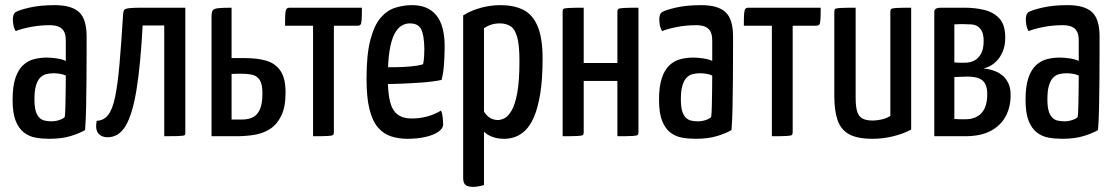

<svg xmlns="http://www.w3.org/2000/svg" viewBox="-20 -530 4335 747"><path d="M172 10Q144 10 118.5 5.5Q93 1 73 -14.5Q53 -30 41 -60Q29 -90 29 -142Q29 -194 40 -226.5Q51 -259 70 -276.5Q89 -294 113 -300Q137 -306 162 -306Q178 -306 199.5 -303Q221 -300 236 -293Q236 -293 236 -307Q236 -321 236 -339.5Q236 -358 236 -372Q236 -396 228.5 -408.5Q221 -421 207.5 -426.5Q194 -432 174 -432Q135 -432 99 -425Q63 -418 41 -409Q34 -421 32 -433.5Q30 -446 30 -456Q30 -463 32.5 -471Q35 -479 41 -483Q54 -491 95 -500.5Q136 -510 193 -510Q258 -510 287.5 -483Q317 -456 317 -388V-335Q317 -278 316.5 -220.5Q316 -163 315 -112.5Q314 -62 311 -24Q291 -12 256 -1Q221 10 172 10ZM180 -58Q196 -58 211 -63Q226 -68 232 -75Q234 -91 234.5 -119Q235 -147 235.5 -178Q236 -209 236 -236Q226 -241 212.5 -243Q199 -245 189 -245Q173 -245 159.5 -241.5Q146 -238 136 -227.5Q126 -217 120 -197Q114 -177 114 -144Q114 -117 118.5 -100Q123 -83 132 -73.5Q141 -64 153 -61Q165 -58 180 -58Z M398 4Q375 4 362.5 -11Q350 -26 356 -60Q384 -61 401 -83Q418 -105 428 -153.5Q438 -202 445 -281.5Q452 -361 459 -476Q460 -487 463.5 -491.5Q467 -496 481 -498Q495 -500 529 -500H701V-16Q701 -10 700 -6.5Q699 -3 692 -2Q685 -1 668 -0.5Q651 0 619 0V-431H535Q527 -280 511.5 -183.5Q496 -87 469.5 -41.5Q443 4 398 4Z M803 0V-464Q803 -481 807 -488.5Q811 -496 827.5 -498Q844 -500 881 -500V-304H933Q982 -304 1017 -293.5Q1052 -283 1071.5 -254Q1091 -225 1091 -170Q1091 -114 1074.5 -80Q1058 -46 1031 -28.5Q1004 -11 970 -5.5Q936 0 900 0ZM922 -65Q946 -65 963.5 -73.5Q981 -82 991 -104Q1001 -126 1001 -167Q1001 -202 991 -218Q981 -234 963.5 -238.5Q946 -243 921 -243Q918 -243 911.5 -243Q905 -243 898 -243Q891 -243 886 -242.5Q881 -242 881 -242V-65Q881 -65 886 -65Q891 -65 898.5 -65Q906 -65 912.5 -65Q919 -65 922 -65Z M1198 0V-430H1089Q1089 -461 1090 -476Q1091 -491 1095 -495.5Q1099 -500 1107 -500H1388Q1388 -469 1387 -453.5Q1386 -438 1382.5 -434Q1379 -430 1370 -430H1279V-16Q1279 -8 1276 -5Q1273 -2 1256 -1Q1239 0 1198 0Z M1565 10Q1531 10 1501.5 0.5Q1472 -9 1450.5 -34Q1429 -59 1417.5 -105Q1406 -151 1406 -224Q1406 -318 1421 -375Q1436 -432 1461 -461Q1486 -490 1518 -500Q1550 -510 1583 -510Q1646 -510 1678 -470Q1710 -430 1710 -349Q1710 -316 1707.5 -281Q1705 -246 1698 -219Q1664 -212 1622 -209Q1580 -206 1542 -204.5Q1504 -203 1479.5 -203Q1455 -203 1455 -203L1456 -269Q1456 -269 1475 -268.5Q1494 -268 1521.5 -268.5Q1549 -269 1577.5 -271.5Q1606 -274 1626 -280Q1629 -294 1630 -310Q1631 -326 1631 -340Q1630 -394 1618.5 -416.5Q1607 -439 1574 -439Q1557 -439 1541.5 -429.5Q1526 -420 1514 -396.5Q1502 -373 1495.5 -332Q1489 -291 1489 -227Q1489 -180 1494.5 -149Q1500 -118 1511.5 -101Q1523 -84 1540.5 -76.5Q1558 -69 1583 -69Q1613 -69 1642.5 -77Q1672 -85 1696 -100Q1701 -88 1702.5 -72.5Q1704 -57 1704 -45Q1704 -30 1685 -17Q1666 -4 1634.5 3Q1603 10 1565 10Z M1821 197Q1800 197 1791 189.5Q1782 182 1782 162V-470Q1812 -489 1850 -499.5Q1888 -510 1928 -510Q1978 -510 2014.5 -492.5Q2051 -475 2071 -429.5Q2091 -384 2091 -302Q2091 -222 2082 -166.5Q2073 -111 2058 -76Q2043 -41 2023.5 -22.5Q2004 -4 1983.5 3Q1963 10 1942 10Q1915 10 1894.5 2Q1874 -6 1863 -18V190Q1853 193 1842 195Q1831 197 1821 197ZM1917 -63Q1929 -63 1943 -70Q1957 -77 1970.5 -100Q1984 -123 1992.5 -169Q2001 -215 2001 -293Q2001 -353 1992.5 -384.5Q1984 -416 1967 -427.5Q1950 -439 1924 -439Q1890 -439 1863 -420V-96Q1874 -78 1888 -70.5Q1902 -63 1917 -63Z M2169 0V-484Q2169 -492 2172 -495Q2175 -498 2192.5 -499Q2210 -500 2251 -500V-285H2382V-484Q2382 -492 2385.5 -495Q2389 -498 2406.5 -499Q2424 -500 2464 -500V-16Q2464 -8 2461 -5Q2458 -2 2441 -1Q2424 0 2382 0V-215H2251V-16Q2251 -8 2248 -5Q2245 -2 2228 -1Q2211 0 2169 0Z M2687 10Q2659 10 2633.5 5.5Q2608 1 2588 -14.5Q2568 -30 2556 -60Q2544 -90 2544 -142Q2544 -194 2555 -226.5Q2566 -259 2585 -276.5Q2604 -294 2628 -300Q2652 -306 2677 -306Q2693 -306 2714.5 -303Q2736 -300 2751 -293Q2751 -293 2751 -307Q2751 -321 2751 -339.5Q2751 -358 2751 -372Q2751 -396 2743.5 -408.5Q2736 -421 2722.5 -426.5Q2709 -432 2689 -432Q2650 -432 2614 -425Q2578 -418 2556 -409Q2549 -421 2547 -433.5Q2545 -446 2545 -456Q2545 -463 2547.5 -471Q2550 -479 2556 -483Q2569 -491 2610 -500.5Q2651 -510 2708 -510Q2773 -510 2802.5 -483Q2832 -456 2832 -388V-335Q2832 -278 2831.5 -220.5Q2831 -163 2830 -112.5Q2829 -62 2826 -24Q2806 -12 2771 -1Q2736 10 2687 10ZM2695 -58Q2711 -58 2726 -63Q2741 -68 2747 -75Q2749 -91 2749.5 -119Q2750 -147 2750.5 -178Q2751 -209 2751 -236Q2741 -241 2727.5 -243Q2714 -245 2704 -245Q2688 -245 2674.5 -241.5Q2661 -238 2651 -227.5Q2641 -217 2635 -197Q2629 -177 2629 -144Q2629 -117 2633.5 -100Q2638 -83 2647 -73.5Q2656 -64 2668 -61Q2680 -58 2695 -58Z M2983 0V-430H2874Q2874 -461 2875 -476Q2876 -491 2880 -495.5Q2884 -500 2892 -500H3173Q3173 -469 3172 -453.5Q3171 -438 3167.5 -434Q3164 -430 3155 -430H3064V-16Q3064 -8 3061 -5Q3058 -2 3041 -1Q3024 0 2983 0Z M3375 10Q3315 10 3283 -8Q3251 -26 3238.5 -63Q3226 -100 3226 -156V-484Q3226 -492 3229 -495Q3232 -498 3249.5 -499Q3267 -500 3309 -500V-149Q3309 -117 3314.5 -97.5Q3320 -78 3334.5 -69.5Q3349 -61 3376 -61Q3390 -61 3409 -65Q3428 -69 3444 -79V-484Q3444 -492 3447.5 -495Q3451 -498 3467.5 -499Q3484 -500 3525 -500V-26Q3496 -10 3456 0Q3416 10 3375 10Z M3615 0V-484Q3615 -491 3620.5 -495.5Q3626 -500 3642 -500H3734Q3773 -500 3809 -491.5Q3845 -483 3868 -458.5Q3891 -434 3891 -384Q3891 -352 3881 -329Q3871 -306 3857.5 -292.5Q3844 -279 3829.5 -272Q3815 -265 3806 -264Q3814 -263 3822.5 -261.5Q3831 -260 3838 -258Q3844 -256 3855.5 -251.5Q3867 -247 3880 -236.5Q3893 -226 3902.5 -207.5Q3912 -189 3912 -159Q3912 -114 3893 -78Q3874 -42 3835 -21Q3796 0 3735 0ZM3736 -66Q3776 -66 3798.5 -90Q3821 -114 3821 -164Q3821 -188 3813.5 -203Q3806 -218 3789 -225Q3772 -232 3742 -232Q3727 -232 3714.5 -231Q3702 -230 3693 -230V-67Q3703 -66 3715.5 -66Q3728 -66 3736 -66ZM3693 -287Q3703 -286 3713.5 -286Q3724 -286 3735 -286Q3754 -286 3770 -294Q3786 -302 3796.5 -320.5Q3807 -339 3807 -370Q3807 -394 3800.5 -407.5Q3794 -421 3783.5 -427.5Q3773 -434 3759 -435Q3745 -436 3731 -436Q3722 -436 3713.5 -436Q3705 -436 3699 -435.5Q3693 -435 3693 -435Z M4113 10Q4085 10 4059.5 5.5Q4034 1 4014 -14.5Q3994 -30 3982 -60Q3970 -90 3970 -142Q3970 -194 3981 -226.5Q3992 -259 4011 -276.5Q4030 -294 4054 -300Q4078 -306 4103 -306Q4119 -306 4140.5 -303Q4162 -300 4177 -293Q4177 -293 4177 -307Q4177 -321 4177 -339.5Q4177 -358 4177 -372Q4177 -396 4169.5 -408.5Q4162 -421 4148.5 -426.5Q4135 -432 4115 -432Q4076 -432 4040 -425Q4004 -418 3982 -409Q3975 -421 3973 -433.5Q3971 -446 3971 -456Q3971 -463 3973.5 -471Q3976 -479 3982 -483Q3995 -491 4036 -500.5Q4077 -510 4134 -510Q4199 -510 4228.5 -483Q4258 -456 4258 -388V-335Q4258 -278 4257.5 -220.5Q4257 -163 4256 -112.5Q4255 -62 4252 -24Q4232 -12 4197 -1Q4162 10 4113 10ZM4121 -58Q4137 -58 4152 -63Q4167 -68 4173 -75Q4175 -91 4175.5 -119Q4176 -147 4176.5 -178Q4177 -209 4177 -236Q4167 -241 4153.5 -243Q4140 -245 4130 -245Q4114 -245 4100.5 -241.5Q4087 -238 4077 -227.5Q4067 -217 4061 -197Q4055 -177 4055 -144Q4055 -117 4059.5 -100Q4064 -83 4073 -73.5Q4082 -64 4094 -61Q4106 -58 4121 -58Z"/></svg>

Font: Yanone Kaffeesatz
Style: Regular
Weight: 400
Designer: Yanone (Cyrillic: Daniel Pouzeot, Huerta Tipografica, and Cyreal)
Foundry: Yanone
Version: Version 2.003